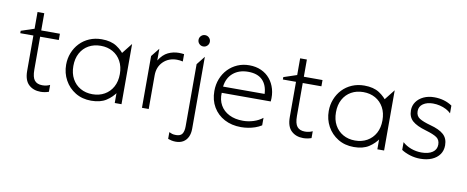

<svg xmlns="http://www.w3.org/2000/svg" viewBox="-73 -1010 3819 1570"><g transform="rotate(10 1836.0 -225.0)"><path d="M276 15Q215.5 15 177.2 -21Q139 -57 139 -135V-623H195V-480H350V-428H195V-155Q195 -91.5 216.2 -65.8Q237.5 -40 281 -40Q300.5 -40 316.2 -44Q332 -48 344 -54V3Q327.5 9 310 12Q292.5 15 276 15ZM30 -428V-448L156 -490V-428Z M696 15Q621 15 564.2 -19.8Q507.5 -54.5 475.8 -112.5Q444 -170.5 444 -240Q444 -292 462.2 -338.2Q480.5 -384.5 513.8 -419.8Q547 -455 593.5 -475Q640 -495 696 -495Q772 -495 820.2 -463.8Q868.5 -432.5 899 -386L870 -354V-404L946 -500V0H890V-106L899 -94Q868.5 -47.5 820.2 -16.2Q772 15 696 15ZM697 -39Q753.5 -39 797 -63.8Q840.5 -88.5 865.2 -133.5Q890 -178.5 890 -240Q890 -301.5 865.2 -346.8Q840.5 -392 797 -416.5Q753.5 -441 697 -441Q640.5 -441 597 -416.5Q553.5 -392 528.8 -346.8Q504 -301.5 504 -240Q504 -178.5 528.8 -133.5Q553.5 -88.5 597 -63.8Q640.5 -39 697 -39Z M1116 0V-430L1172 -500V-403Q1205 -455.5 1247 -475.2Q1289 -495 1336 -495Q1346 -495 1357 -494.2Q1368 -493.5 1379 -492V-431Q1366.5 -434 1354.2 -435.5Q1342 -437 1330 -437Q1261 -437 1216.5 -393.2Q1172 -349.5 1172 -279V0Z M1436 225Q1417.5 225 1401 221.5Q1384.5 218 1371 213V157Q1383 163 1395.5 167Q1408 171 1428 171Q1465.5 171 1479.8 149.5Q1494 128 1494 87V-429L1550 -500V97Q1550 137.5 1536.2 166Q1522.5 194.5 1497 209.8Q1471.5 225 1436 225ZM1522 -581Q1502.5 -581 1488.8 -594.8Q1475 -608.5 1475 -628Q1475 -647.5 1488.8 -661.2Q1502.5 -675 1522 -675Q1541.5 -675 1555.2 -661.2Q1569 -647.5 1569 -628Q1569 -608.5 1555.2 -594.8Q1541.5 -581 1522 -581Z M1940 15Q1862 15 1802.2 -16.8Q1742.5 -48.5 1708.8 -105.5Q1675 -162.5 1675 -238Q1675 -293 1693.5 -340Q1712 -387 1745.5 -421.8Q1779 -456.5 1823.8 -475.8Q1868.5 -495 1921 -495Q1976.5 -495 2020.2 -475.2Q2064 -455.5 2093.2 -420Q2122.5 -384.5 2136 -337Q2149.5 -289.5 2144 -234H1737Q1734 -175.5 1758.8 -131.8Q1783.5 -88 1831.8 -63.5Q1880 -39 1947 -39Q1991.5 -39 2034.5 -52.8Q2077.5 -66.5 2109 -92V-29.5Q2084.5 -14 2056.2 -4.2Q2028 5.5 1998.5 10.2Q1969 15 1940 15ZM1739 -286H2084Q2080.5 -359.5 2039.8 -400.2Q1999 -441 1921 -441Q1845.5 -441 1796.8 -400.2Q1748 -359.5 1739 -286Z M2456.5 15Q2396 15 2357.8 -21Q2319.5 -57 2319.5 -135V-623H2375.5V-480H2530.5V-428H2375.5V-155Q2375.5 -91.5 2396.8 -65.8Q2418 -40 2461.5 -40Q2481 -40 2496.8 -44Q2512.5 -48 2524.5 -54V3Q2508 9 2490.5 12Q2473 15 2456.5 15ZM2210.5 -428V-448L2336.5 -490V-428Z M2876.5 15Q2801.5 15 2744.8 -19.8Q2688 -54.5 2656.2 -112.5Q2624.5 -170.5 2624.5 -240Q2624.5 -292 2642.8 -338.2Q2661 -384.5 2694.2 -419.8Q2727.5 -455 2774 -475Q2820.5 -495 2876.5 -495Q2952.5 -495 3000.8 -463.8Q3049 -432.5 3079.5 -386L3050.5 -354V-404L3126.5 -500V0H3070.5V-106L3079.5 -94Q3049 -47.5 3000.8 -16.2Q2952.5 15 2876.5 15ZM2877.5 -39Q2934 -39 2977.5 -63.8Q3021 -88.5 3045.8 -133.5Q3070.5 -178.5 3070.5 -240Q3070.5 -301.5 3045.8 -346.8Q3021 -392 2977.5 -416.5Q2934 -441 2877.5 -441Q2821 -441 2777.5 -416.5Q2734 -392 2709.2 -346.8Q2684.5 -301.5 2684.5 -240Q2684.5 -178.5 2709.2 -133.5Q2734 -88.5 2777.5 -63.8Q2821 -39 2877.5 -39Z M3428.5 15Q3385 15 3343.8 2.5Q3302.5 -10 3271.5 -30.5V-95Q3301.5 -67.5 3343 -52.2Q3384.5 -37 3429.5 -37Q3487.5 -37 3521 -60Q3554.5 -83 3554.5 -124Q3554.5 -163 3527.5 -182.2Q3500.5 -201.5 3433.5 -221Q3357 -243 3321.2 -274.5Q3285.5 -306 3285.5 -362Q3285.5 -401.5 3307.5 -432.8Q3329.5 -464 3368 -482Q3406.5 -500 3456.5 -500Q3499 -500 3536.5 -489Q3574 -478 3604.5 -457V-393Q3587.5 -410 3563.8 -422.2Q3540 -434.5 3512 -441.2Q3484 -448 3454.5 -448Q3404.5 -448 3372.5 -426Q3340.5 -404 3340.5 -365Q3340.5 -324.5 3371.2 -305.5Q3402 -286.5 3462.5 -270Q3538.5 -250 3574.5 -217.5Q3610.5 -185 3610.5 -128Q3610.5 -84.5 3588 -52.5Q3565.5 -20.5 3524.5 -2.8Q3483.5 15 3428.5 15Z"/></g></svg>

Font: Geologica-Sharp
Style: Regular
Weight: 100
Designer: Sindre Bremnes, Frode Helland
Foundry: Monokrom Skriftforlag AS
Version: Version 1.010;gftools[0.9.28]